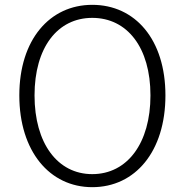

<svg xmlns="http://www.w3.org/2000/svg" viewBox="-20 -762 766 795"><path d="M362 13C540 13 665 -135 665 -367C665 -598 540 -742 362 -742C186 -742 60 -598 60 -367C60 -135 186 13 362 13ZM362 -41C218 -41 123 -169 123 -367C123 -565 218 -688 362 -688C507 -688 603 -565 603 -367C603 -169 507 -41 362 -41Z"/></svg>

Font: Noto Sans Japanese Light
Style: Regular
Weight: 300
Designer: Ryoko NISHIZUKA (kana & ideographs); Paul D. Hunt (Latin, Greek & Cyrillic); Wenlong ZHANG (bopomofo); Sandoll Communica
Foundry: Adobe Systems Incorporated
Version: Version 1.000;PS 1;hotconv 1.0.78;makeotf.lib2.5.61930